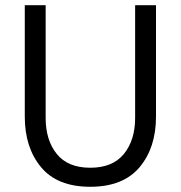

<svg xmlns="http://www.w3.org/2000/svg" viewBox="-20 -700 693 736"><path d="M75 -680H155V-248Q155 -163 197.5 -110Q240 -57 326 -57Q412 -57 455 -110Q498 -163 498 -248V-680H578V-253Q578 -134 515 -59Q452 16 326 16Q200 16 137.5 -59Q75 -134 75 -253Z"/></svg>

Font: Imprima
Style: Regular
Weight: 400
Version: Version 1.001